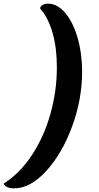

<svg xmlns="http://www.w3.org/2000/svg" viewBox="-122 -825 540 1050"><path d="M141 -805Q192 -805 235 -754Q278 -703 302.5 -617.5Q327 -532 327 -432Q327 -281 272 -132.5Q217 16 130.5 110.5Q44 205 -45 205Q-67 205 -82 198.5Q-97 192 -102 179Q-13 123 53 22.5Q119 -78 154 -203Q189 -328 189 -456Q189 -563 165.5 -645.5Q142 -728 97 -779Q99 -791 111 -798Q123 -805 141 -805Z"/></svg>

Font: Sansita Medium Italic
Style: Regular
Weight: 500
Italic angle: -11°
Designer: Pablo Cosgaya
Foundry: Omnibus-Type
Version: Version 1.006